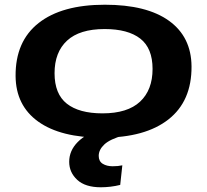

<svg xmlns="http://www.w3.org/2000/svg" viewBox="-20 -573 876 813"><path d="M413 10Q237 10 142 -58Q47 -126 46 -251Q45 -398 143.5 -475.5Q242 -553 424 -553Q601 -553 695.5 -485Q790 -417 791 -292Q792 -145 693.5 -67.5Q595 10 413 10ZM414 -93Q520 -93 573 -142.5Q626 -192 626 -281Q626 -369 574 -409.5Q522 -450 423 -450Q317 -450 264 -401Q211 -352 211 -263Q211 -175 263 -134Q315 -93 414 -93ZM408 -25 504 0Q446 16 422 38.5Q398 61 398 87Q398 110 415 120.5Q432 131 457 131Q470 131 479 130Q488 129 498 127L489 210Q469 215 448 217.5Q427 220 407 220Q341 220 307 188.5Q273 157 273 112Q273 65 309 28.5Q345 -8 408 -25Z"/></svg>

Font: Georama ExtraExtended SemiBold
Style: Italic
Weight: 600
Width: 8
Italic angle: -9°
Designer: Jean-Baptiste Levee
Foundry: Production Type
Version: Version 1.000